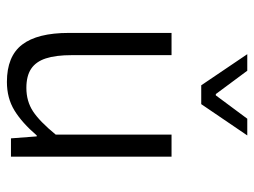

<svg xmlns="http://www.w3.org/2000/svg" viewBox="-113 -638 764 578"><g transform="rotate(90 269.0 -349.0)"><path d="M146 -483.4V-183.6Q146 -134.8 155.8 -105Q165.5 -75.2 187 -60.8Q208.5 -46.4 244.6 -46.4Q284.7 -46.4 315.2 -66.4Q345.7 -86.4 385.3 -134.8V-483.4H451.7V0H396.5L390.6 -77.6H387.7Q349.6 -33.2 312.5 -10.5Q275.4 12.2 226.6 12.2Q149.4 12.2 114.3 -33.7Q79.1 -79.6 79.1 -174.3V-483.4ZM192.9 -711.4 263.2 -616.7H267.1L337.4 -711.4H387.7L293.5 -572.8H236.8L143.1 -711.4Z"/></g></svg>

Font: Varta
Style: Light
Weight: 300
Designer: Joana Correia, Viktoriya Grabowska, Eben Sorkin
Foundry: Sorkin Type
Version: Version 1.002; ttfautohint (v1.3) -l 8 -r 24 -G 200 -x 12 -H